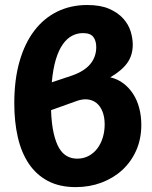

<svg xmlns="http://www.w3.org/2000/svg" viewBox="-20 -758 623 786"><path d="M189 -307Q191 -250.5 199.8 -212.5Q208.5 -174.5 222.2 -151.5Q236 -128.5 254.8 -118.5Q273.5 -108.5 296 -108.5Q322 -108.5 343 -119.8Q364 -131 378.5 -150.2Q393 -169.5 400.8 -195Q408.5 -220.5 408.5 -248.5Q408.5 -278 400 -300.2Q391.5 -322.5 376 -335.5Q360.5 -348.5 338.8 -351Q317 -353.5 291 -343.5ZM275.5 -449Q325.5 -466.5 349.8 -496Q374 -525.5 374 -565Q374 -591 362 -606.8Q350 -622.5 319.5 -622.5Q296 -622.5 275 -611.5Q254 -600.5 237 -576.5Q220 -552.5 208.5 -514.2Q197 -476 192 -421ZM431.5 -441.5Q461.5 -434.5 485 -416.8Q508.5 -399 525 -373.5Q541.5 -348 550 -315.5Q558.5 -283 558.5 -247Q558.5 -189.5 537.8 -142.5Q517 -95.5 480.5 -62Q444 -28.5 395 -10.2Q346 8 290 8Q224 8 176.5 -17Q129 -42 98.2 -87.5Q67.5 -133 53 -196Q38.5 -259 38.5 -335.5Q38.5 -432 60 -506.8Q81.5 -581.5 120.8 -632.8Q160 -684 215 -710.8Q270 -737.5 337 -737.5Q391.5 -737.5 427.2 -721.8Q463 -706 484.5 -682Q506 -658 514.8 -629.5Q523.5 -601 523.5 -575.5Q523.5 -531.5 500.8 -500Q478 -468.5 431.5 -441.5Z"/></svg>

Font: Lato ExtraBold
Style: Regular
Weight: 800
Designer: Lukasz Dziedzic with Adam Twardoch and Botio Nikoltchev
Foundry: tyPoland Lukasz Dziedzic
Version: Version 2.015; 2015-08-06; http://www.latofonts.com/